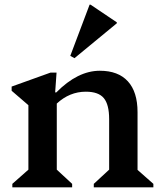

<svg xmlns="http://www.w3.org/2000/svg" viewBox="-20 -805 697 825"><path d="M33 0V-15L102 -76V-353L30 -415V-433L197 -493H223L217 -408H222Q314 -501 409 -501Q488 -501 529.5 -455.5Q571 -410 571 -323V-75L639 -15V0H383V-15L449 -76V-293Q449 -356 426 -383.5Q403 -411 349 -411Q279 -411 224 -360V-76L290 -15V0ZM300 -555 282 -565 365 -785H369L482 -709V-705Z"/></svg>

Font: Platypi Medium
Style: Regular
Weight: 500
Designer: David Sargent
Foundry: Bolt Cutter Type
Version: Version 1.200; ttfautohint (v1.8.4.7-5d5b)